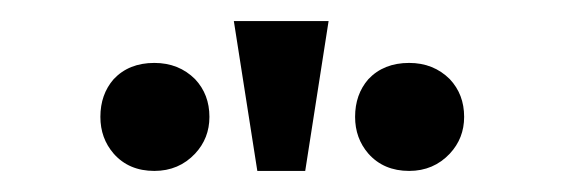

<svg xmlns="http://www.w3.org/2000/svg" viewBox="-20 -738 540 184"><path d="M127.9 -677.7Q103.5 -677.7 88.9 -662.1Q76.2 -647.5 76.2 -626Q76.2 -605.5 88.9 -590.8Q103.5 -574.2 127.9 -574.2Q151.4 -574.2 167 -590.8Q180.7 -605.5 180.7 -626Q180.7 -647.5 167 -662.1Q151.4 -677.7 127.9 -677.7ZM372.1 -677.7Q347.7 -677.7 333 -662.1Q320.3 -647.5 320.3 -626Q320.3 -605.5 333 -590.8Q347.7 -574.2 372.1 -574.2Q395.5 -574.2 411.1 -590.8Q424.8 -605.5 424.8 -626Q424.8 -647.5 411.1 -662.1Q395.5 -677.7 372.1 -677.7ZM294.9 -717.8H204.1L226.6 -574.2H272.5Z"/></svg>

Font: GulimChe
Style: Regular
Weight: 400
Monospace: yes
Version: Version 2.21